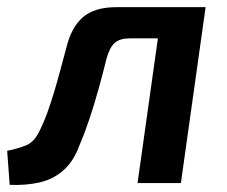

<svg xmlns="http://www.w3.org/2000/svg" viewBox="-35 -511 635 536"><path d="M526 -491 515 -404H328Q300 -404 285.5 -391.5Q271 -379 262 -346Q252 -305 240 -262Q228 -219 214.5 -178.5Q201 -138 187 -106Q171 -61 142 -35.5Q113 -10 74.5 -1.5Q36 7 -8 5L-15 -90Q15 -96 38.5 -105.5Q62 -115 78 -151Q88 -171 97.5 -197.5Q107 -224 116 -254Q125 -284 133.5 -315.5Q142 -347 150 -377Q164 -435 196.5 -463Q229 -491 290 -491ZM539 -491 470 0H349L418 -491Z"/></svg>

Font: Exo 2 SemiBold
Style: Italic
Weight: 600
Italic angle: -8°
Designer: Natanael Gama
Foundry: Natanael Gama
Version: Version 2.010